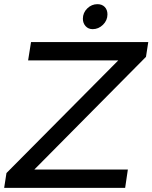

<svg xmlns="http://www.w3.org/2000/svg" viewBox="-21 -902 732 922"><path d="M691 -700 680 -629 144 -88H593L580 0H-1L10 -71L547 -612H114L128 -700ZM495 -833Q495 -804 473.5 -783Q452 -762 424 -762Q403 -762 390 -776.5Q377 -791 377 -812Q377 -841 398 -861.5Q419 -882 447 -882Q469 -882 482 -868.5Q495 -855 495 -833Z"/></svg>

Font: Gontserrat
Style: Italic
Weight: 400
Italic angle: -11.3°
Designer: Julieta Ulanovsky
Foundry: Julieta Ulanovsky
Version: Version 6.001